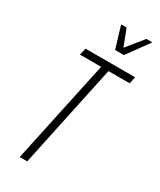

<svg xmlns="http://www.w3.org/2000/svg" viewBox="-224 -971 866 1042"><g transform="rotate(30 209.0 -449.5)"><path d="M92 0 230 -645H97L107 -688H418L409 -645H276L139 0ZM250 -762 210 -894 211 -899H243L283 -795L367 -899H402L401 -894L305 -762Z"/></g></svg>

Font: Saira Condensed ExtraLight
Style: Italic
Weight: 250
Width: 3
Italic angle: -12°
Designer: Hector Gatti with collaboration of the Omnibus-Type team
Foundry: Omnibus-Type
Version: Version 1.101